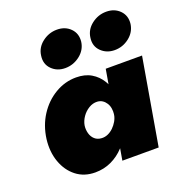

<svg xmlns="http://www.w3.org/2000/svg" viewBox="-132 -839 897 959"><g transform="rotate(-20 316.0 -359.0)"><path d="M438 -460 359 0H552L631 -460ZM40 -231Q32 -165 51.5 -110.5Q71 -56 112.5 -23.5Q154 9 213 9Q259 9 298.5 -9.5Q338 -28 368.5 -61Q399 -94 419 -137.5Q439 -181 445 -230Q451 -277 444 -320.5Q437 -364 416.5 -397.5Q396 -431 363 -450.5Q330 -470 283 -470Q224 -470 171.5 -439Q119 -408 84 -354Q49 -300 40 -231ZM242 -230Q246 -253 260.5 -274Q275 -295 296.5 -308Q318 -321 341 -320Q357 -319 368.5 -311.5Q380 -304 388 -291.5Q396 -279 398.5 -263.5Q401 -248 399 -231Q396 -213 386.5 -196.5Q377 -180 363.5 -167Q350 -154 334 -147Q318 -140 301 -141Q279 -142 264.5 -155Q250 -168 244.5 -188.5Q239 -209 242 -230ZM419 -631Q413 -588 441.5 -560Q470 -532 513 -532Q556 -532 590.5 -559Q625 -586 631 -628Q636 -671 608.5 -699Q581 -727 537 -727Q494 -727 459 -700Q424 -673 419 -631ZM157 -631Q151 -588 179 -560Q207 -532 250 -532Q293 -532 328 -559Q363 -586 369 -628Q374 -671 346.5 -699Q319 -727 275 -727Q232 -727 197 -700Q162 -673 157 -631Z"/></g></svg>

Font: Jost Black
Style: Italic
Weight: 900
Italic angle: -5°
Version: Version 3.710